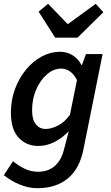

<svg xmlns="http://www.w3.org/2000/svg" viewBox="-22 -774 580 1005"><path d="M174 211Q128 211 82.5 192.5Q37 174 -2 143L46 70Q74 93 107 109Q140 125 178 125Q231 125 265.5 94Q300 63 313 8L338 -87Q303 -51 262.5 -30.5Q222 -10 178 -10Q116 -10 75.5 -53.5Q35 -97 35 -183Q35 -250 56.5 -308Q78 -366 114.5 -410Q151 -454 197 -478.5Q243 -503 293 -503Q329 -503 358.5 -484.5Q388 -466 404 -434H407L428 -491H515L415 7Q395 109 333 160Q271 211 174 211ZM217 -99Q246 -99 281 -116.5Q316 -134 344 -173L381 -355Q364 -387 343 -401Q322 -415 299 -415Q259 -415 224 -385Q189 -355 167.5 -305.5Q146 -256 146 -197Q146 -148 165.5 -123.5Q185 -99 217 -99ZM267 -577 180 -713 230 -754 331 -649H335L479 -754L519 -710L384 -577Z"/></svg>

Font: Source Sans Pro SemiBold
Style: Italic
Weight: 600
Italic angle: -11°
Designer: Paul D. Hunt
Foundry: Adobe Systems Incorporated
Version: Version 1.095;hotconv 1.0.109;makeotfexe 2.5.65596